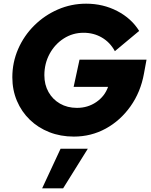

<svg xmlns="http://www.w3.org/2000/svg" viewBox="-20 -728 820 1043"><path d="M381 14Q309 14 248 -10Q187 -34 142 -77.5Q97 -121 72 -180Q47 -239 47 -308Q47 -389 78.5 -461.5Q110 -534 166 -589.5Q222 -645 294.5 -676.5Q367 -708 448 -708Q540 -708 617 -668Q694 -628 736 -560L604 -450Q578 -498 533.5 -524Q489 -550 434 -550Q375 -550 326.5 -519Q278 -488 249.5 -435.5Q221 -383 221 -319Q221 -268 243.5 -228Q266 -188 306 -165Q346 -142 398 -142Q457 -142 503 -173.5Q549 -205 567 -256H380L412 -404H776L762 -328Q744 -228 689 -150.5Q634 -73 554.5 -29.5Q475 14 381 14ZM209 295 309 80H457L323 295Z"/></svg>

Font: Red Hat Display Black
Style: Italic
Weight: 900
Italic angle: -12°
Designer: Pentagram, MCKL
Foundry: Pentagram, MCKL
Version: Version 1.023; ttfautohint (v1.8.3)